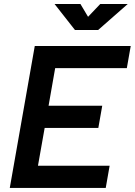

<svg xmlns="http://www.w3.org/2000/svg" viewBox="-20 -918 659 938"><path d="M27.8 0 149.9 -693.4H618.7L599.6 -585H249.5L217.3 -401.4H479.5L460.4 -293H198.2L165.5 -108.4H515.6L496.6 0ZM346.2 -771.5 246.6 -898.4H373L410.2 -835.9L469.7 -898.4H604L459.5 -771.5Z"/></svg>

Font: CaskaydiaCove NFP SemiBold
Style: Italic
Weight: 600
Italic angle: -10°
Designer: Aaron Bell
Foundry: Saja Typeworks
Version: Version 2111.001; VTT 6.35;Nerd Fonts 3.1.1